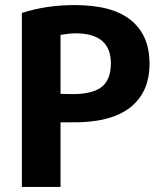

<svg xmlns="http://www.w3.org/2000/svg" viewBox="-20 -727 661 755"><path d="M568 -477Q568 -362 489.5 -302.5Q411 -243 256 -246H218V8H66V-676Q161 -707 274 -707Q422 -707 495 -647.5Q568 -588 568 -477ZM416 -478Q416 -596 277 -596Q257 -596 218 -590V-358Q224 -358 236 -357.5Q248 -357 254 -357Q338 -355 377 -383Q416 -411 416 -478Z"/></svg>

Font: Repo
Style: Bold
Weight: 700
Designer: Stefan Peev
Foundry: Context Ltd
Version: Version 001.000